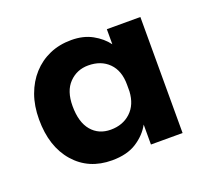

<svg xmlns="http://www.w3.org/2000/svg" viewBox="-68 -786 516 479"><g transform="rotate(-20 189.5 -546.5)"><path d="M156 -388Q94 -388 56.5 -431Q19 -474 19 -546Q19 -582 29.5 -611Q40 -640 59 -661Q78 -682 104 -693.5Q130 -705 162 -705Q194 -705 217.5 -692Q241 -679 255 -660V-700H344V-392H260V-445Q247 -421 221.5 -404.5Q196 -388 156 -388ZM179 -461Q211 -461 232 -480.5Q253 -500 255 -535V-553Q255 -590 234.5 -610.5Q214 -631 180 -631Q150 -631 129.5 -610Q109 -589 109 -549Q109 -506 128 -483.5Q147 -461 179 -461Z"/></g></svg>

Font: Tilda Sans Bold
Style: Regular
Weight: 700
Designer: ParaType Ltd
Foundry: ParaType Ltd
Version: Version 1.009